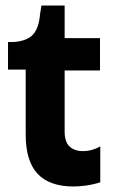

<svg xmlns="http://www.w3.org/2000/svg" viewBox="-20 -663 410 695"><path d="M246 12Q159 12 116 -34Q73 -80 73 -176V-411H9V-511H31Q79 -515 100 -538.5Q121 -562 125 -612L130 -643H214V-525H342V-408H214V-187Q214 -149 232 -132.5Q250 -116 280 -116Q297 -116 313 -120.5Q329 -125 343 -133V-3Q313 6 289 9Q265 12 246 12Z"/></svg>

Font: Bricolage Grotesque 72pt
Style: Bold
Weight: 700
Designer: Mathieu Triay
Foundry: Atelier Triay
Version: Version 1.001;gftools[0.9.33.dev8+g029e19f]